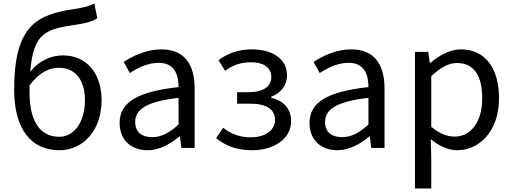

<svg xmlns="http://www.w3.org/2000/svg" viewBox="-20 -836 2893 1085"><path d="M316 13C447 13 554 -96 554 -269C554 -428 464 -523 336 -523C267 -523 199 -492 151 -430C168 -657 244 -672 419 -698C464 -705 502 -714 530 -733L513 -816C479 -801 460 -794 400 -785C193 -754 60 -697 60 -329C60 -110 153 13 316 13ZM147 -354C204 -429 260 -453 313 -453C408 -453 460 -381 460 -269C460 -146 399 -63 315 -63C204 -63 147 -154 147 -312Z M814 13C881 13 942 -22 994 -65H997L1005 0H1080V-334C1080 -469 1025 -557 892 -557C804 -557 728 -518 679 -486L714 -423C757 -452 814 -481 877 -481C966 -481 989 -414 989 -344C758 -318 656 -259 656 -141C656 -43 723 13 814 13ZM840 -61C786 -61 744 -85 744 -147C744 -217 806 -262 989 -283V-132C936 -85 892 -61 840 -61Z M1407 13C1523 13 1625 -49 1625 -150C1625 -227 1576 -269 1512 -284V-289C1570 -311 1602 -357 1602 -410C1602 -509 1510 -557 1405 -557C1326 -557 1266 -534 1215 -496L1252 -436C1296 -467 1337 -484 1400 -484C1467 -484 1513 -456 1513 -401C1513 -348 1470 -315 1383 -315H1320V-250H1395C1485 -250 1534 -219 1534 -158C1534 -97 1474 -60 1399 -60C1344 -60 1290 -74 1241 -114L1201 -55C1265 -4 1331 13 1407 13Z M1887 13C1954 13 2015 -22 2067 -65H2070L2078 0H2153V-334C2153 -469 2098 -557 1965 -557C1877 -557 1801 -518 1752 -486L1787 -423C1830 -452 1887 -481 1950 -481C2039 -481 2062 -414 2062 -344C1831 -318 1729 -259 1729 -141C1729 -43 1796 13 1887 13ZM1913 -61C1859 -61 1817 -85 1817 -147C1817 -217 1879 -262 2062 -283V-132C2009 -85 1965 -61 1913 -61Z M2325 229H2417V45L2414 -50C2463 -9 2515 13 2564 13C2688 13 2800 -94 2800 -280C2800 -448 2724 -557 2584 -557C2521 -557 2460 -521 2411 -480H2409L2400 -543H2325ZM2549 -64C2513 -64 2465 -78 2417 -120V-406C2469 -454 2516 -480 2561 -480C2665 -480 2705 -400 2705 -279C2705 -145 2639 -64 2549 -64Z"/></svg>

Font: Noto Sans CJK HK
Style: Regular
Weight: 400
Designer: Ryoko NISHIZUKA 西塚涼子 (kana, bopomofo & ideographs); Paul D. Hunt (Latin, Greek & Cyrillic); Sandoll Communications 산돌커뮤니
Foundry: Adobe
Version: Version 2.004;hotconv 1.0.118;makeotfexe 2.5.65603